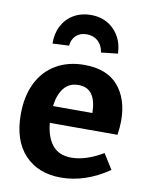

<svg xmlns="http://www.w3.org/2000/svg" viewBox="-89 -855 726 931"><g transform="rotate(10 274.5 -389.0)"><path d="M464 -142 511 -67Q395 12 275 12Q163 12 97 -58Q31 -128 31 -257Q31 -346 63 -411Q95 -476 154.5 -511Q214 -546 294 -546Q405 -546 460.5 -481.5Q516 -417 516 -310Q516 -279 510 -240H177Q183 -171 215 -131.5Q247 -92 308 -92Q380 -92 464 -142ZM178 -323H372Q370 -445 283 -445Q237 -445 211 -412.5Q185 -380 178 -323ZM444 -628 362 -619Q357 -654 335 -674Q313 -694 279 -694Q247 -694 227 -675.5Q207 -657 204 -625L123 -621Q122 -670 142 -708.5Q162 -747 199 -768.5Q236 -790 283 -790Q353 -790 397.5 -744.5Q442 -699 444 -628Z"/></g></svg>

Font: Bitter Pro
Style: Bold
Weight: 700
Designer: Sol Matas, and Bitter project Authors
Foundry: Sol Matas
Version: Version 1.010